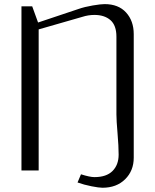

<svg xmlns="http://www.w3.org/2000/svg" viewBox="-20 -822 748 926"><path d="M166.5 -680.2V0H83.5V-791.5H135.3L163.6 -713.4L357.4 -778.3Q388.2 -789.1 427.5 -795.7Q466.8 -802.2 484.4 -802.2Q551.3 -802.2 588.1 -761.7Q625 -721.2 625 -657.2V-125V-61.5Q625 1.5 583.5 42.5Q542 83.5 474.1 83.5Q457.5 83.5 421.4 76.4Q385.3 69.3 354 58.1L370.6 18.6Q413.1 32.2 435.5 32.2Q493.2 32.2 522.7 2.7Q552.2 -26.9 552.2 -76.2Q552.2 -116.2 546.9 -178.7Q541.5 -241.2 541.5 -270V-645Q541.5 -699.7 512.7 -724.9Q483.9 -750 435.5 -750Q405.8 -750 377 -740.7Z"/></svg>

Font: Resagnicto
Style: Regular
Weight: 500
Version: Version 0.9991